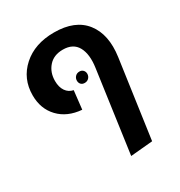

<svg xmlns="http://www.w3.org/2000/svg" viewBox="-186 -711 988 1056"><g transform="rotate(-30 307.5 -183.5)"><path d="M339.8 216.8 412.1 -300.8Q423.8 -382.3 397.5 -430.2Q371.1 -478 306.2 -478Q248 -478 215.6 -441.2Q183.1 -404.3 183.1 -350.1Q183.1 -310.5 200.2 -285.6Q217.3 -260.7 247.1 -254.9L233.9 -138.2Q143.1 -145.5 90.1 -201.2Q37.1 -256.8 37.1 -342.8Q37.1 -448.2 112.8 -516.1Q188.5 -584 311 -584Q444.8 -584 506.8 -504.4Q568.8 -424.8 549.8 -290L480 204.1ZM319.8 -258.8Q336.4 -258.8 346.7 -269.8Q356.9 -280.8 356.9 -295.9Q356.9 -309.6 348.1 -318.8Q339.4 -328.1 325.2 -328.1Q308.6 -328.1 298.3 -317.1Q288.1 -306.2 288.1 -291Q288.1 -276.9 296.6 -267.8Q305.2 -258.8 319.8 -258.8Z"/></g></svg>

Font: FiraGO SemiBold
Style: Italic
Weight: 600
Italic angle: -8°
Designer: bBox Type GmbH
Foundry: bBox Type GmbH
Version: Version 1.001;PS 001.001;hotconv 1.0.88;makeotf.lib2.5.64775